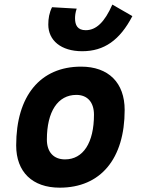

<svg xmlns="http://www.w3.org/2000/svg" viewBox="-20 -823 626 852"><path d="M245.1 9.8C426.3 9.8 533.2 -118.2 533.2 -335C533.2 -456.1 461.4 -527.3 339.8 -527.3C158.7 -527.3 51.8 -397.5 51.8 -177.7C51.8 -60.1 123.5 9.8 245.1 9.8ZM268.6 -115.7C217.8 -115.7 188 -148.4 188 -203.6C188 -328.1 236.8 -401.9 318.8 -401.9C368.2 -401.9 397 -369.1 397 -314C397 -189.5 349.1 -115.7 268.6 -115.7ZM344.7 -595.7C441.9 -595.7 511.7 -644.5 567.4 -751.5L478.5 -802.7C444.3 -724.6 406.7 -689 360.4 -689C323.7 -689 313 -711.9 313 -741.7C313 -752 314 -766.1 320.3 -784.7L210.9 -791C198.7 -766.6 194.3 -741.2 194.3 -713.9C194.3 -644 250.5 -595.7 344.7 -595.7Z"/></svg>

Font: Cascadia Code
Style: Bold Italic
Weight: 700
Italic angle: -10°
Monospace: yes
Designer: Aaron Bell
Foundry: Saja Typeworks
Version: Version 2404.023